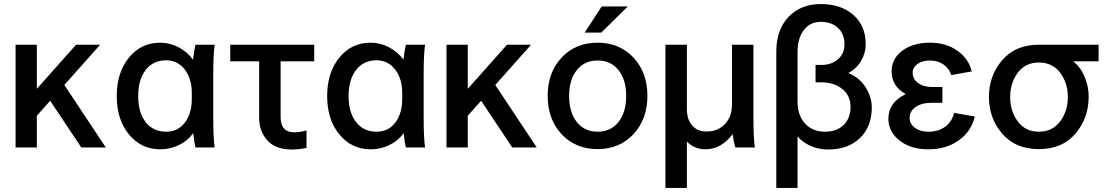

<svg xmlns="http://www.w3.org/2000/svg" viewBox="-20 -729 5478 949"><path d="M57 -508H162V-290L356 -508H475L298 -309L503 0H382L228 -231L162 -157V0H57Z M772 -518Q820 -518 863.5 -495Q907 -472 934 -434Q939 -477 946 -508H1041Q1034 -460 1034 -360V-148Q1034 -48 1041 0H946Q941 -19 935 -71Q908 -33 864.5 -12Q821 9 772 9Q678 9 617.5 -64.5Q557 -138 557 -254Q557 -370 617 -444Q677 -518 772 -518ZM801 -78Q860 -78 894 -123.5Q928 -169 928 -238V-270Q928 -340 893 -385.5Q858 -431 801 -431Q737 -431 700 -383Q663 -335 663 -254Q663 -173 700 -125.5Q737 -78 801 -78Z M1261 -148V-426H1118V-508H1533V-426H1367V-151Q1367 -75 1434 -75Q1459 -75 1495 -84V2Q1458 10 1421 10Q1342 10 1301.5 -35Q1261 -80 1261 -148Z M1812 -518Q1860 -518 1903.5 -495Q1947 -472 1974 -434Q1979 -477 1986 -508H2081Q2074 -460 2074 -360V-148Q2074 -48 2081 0H1986Q1981 -19 1975 -71Q1948 -33 1904.5 -12Q1861 9 1812 9Q1718 9 1657.5 -64.5Q1597 -138 1597 -254Q1597 -370 1657 -444Q1717 -518 1812 -518ZM1841 -78Q1900 -78 1934 -123.5Q1968 -169 1968 -238V-270Q1968 -340 1933 -385.5Q1898 -431 1841 -431Q1777 -431 1740 -383Q1703 -335 1703 -254Q1703 -173 1740 -125.5Q1777 -78 1841 -78Z M2187 -508H2292V-290L2486 -508H2605L2428 -309L2633 0H2512L2358 -231L2292 -157V0H2187Z M3180 -255Q3180 -140 3111 -66Q3042 8 2934 8Q2825 8 2756 -65.5Q2687 -139 2687 -255Q2687 -371 2756 -444.5Q2825 -518 2934 -518Q3042 -518 3111 -444.5Q3180 -371 3180 -255ZM2793 -255Q2793 -174 2831 -126Q2869 -78 2934 -78Q2999 -78 3037 -126Q3075 -174 3075 -255Q3075 -335 3037 -382.5Q2999 -430 2934 -430Q2869 -430 2831 -382.5Q2793 -335 2793 -255ZM2870 -568 2954 -697H3083L2952 -568Z M3269 -508H3375V-190Q3375 -139 3401 -109Q3427 -79 3471 -79Q3528 -79 3563 -115.5Q3598 -152 3598 -213V-508H3704V-148Q3704 -46 3711 0H3615Q3606 -28 3601 -66Q3545 9 3466 9Q3413 9 3375 -29V200H3269Z M3817 -474Q3817 -582 3877.5 -645.5Q3938 -709 4037 -709Q4137 -709 4198 -655Q4259 -601 4259 -511Q4259 -467 4236.5 -428.5Q4214 -390 4173 -368Q4229 -345 4259 -297Q4289 -249 4289 -198Q4289 -103 4230.5 -46.5Q4172 10 4072 10Q4028 10 3987.5 -7.5Q3947 -25 3922 -55V200H3817ZM3922 -228Q3922 -159 3959 -118.5Q3996 -78 4058 -78Q4116 -78 4150 -111.5Q4184 -145 4184 -201Q4184 -256 4143.5 -289Q4103 -322 4039 -322H4011V-408H4039Q4090 -408 4122 -436Q4154 -464 4154 -510Q4154 -561 4122 -591Q4090 -621 4037 -621Q3984 -621 3953 -580.5Q3922 -540 3922 -471Z M4586 -221Q4536 -221 4506 -200.5Q4476 -180 4476 -146Q4476 -117 4502 -97.5Q4528 -78 4569 -78Q4618 -78 4651.5 -102.5Q4685 -127 4696 -171L4798 -153Q4782 -81 4720 -36Q4658 9 4569 9Q4481 9 4426 -34.5Q4371 -78 4371 -142Q4371 -223 4457 -264Q4387 -302 4387 -377Q4387 -439 4440 -478.5Q4493 -518 4576 -518Q4656 -518 4712 -478.5Q4768 -439 4783 -376L4682 -358Q4671 -391 4643 -410.5Q4615 -430 4576 -430Q4539 -430 4515 -413Q4491 -396 4491 -370Q4491 -338 4518 -318.5Q4545 -299 4586 -299H4638V-221Z M5115 -508H5410V-426H5284Q5322 -396 5341.5 -348.5Q5361 -301 5361 -251Q5361 -146 5296 -69Q5231 8 5115 8Q4999 8 4933.5 -68.5Q4868 -145 4868 -250Q4868 -355 4933.5 -431.5Q4999 -508 5115 -508ZM4973 -249Q4973 -180 5010.5 -129Q5048 -78 5115 -78Q5182 -78 5220 -129Q5258 -180 5258 -249Q5258 -319 5220 -369.5Q5182 -420 5115 -420Q5048 -420 5010.5 -369.5Q4973 -319 4973 -249Z"/></svg>

Font: LT Superior Semi-bold
Style: Regular
Weight: 600
Designer: Daniel Lyons
Foundry: LyonsType
Version: Version 1.0